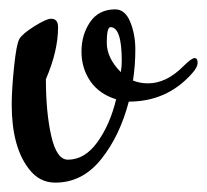

<svg xmlns="http://www.w3.org/2000/svg" viewBox="-20 -385 442 410"><path d="M125 -44Q161 -44 188 -81.5Q215 -119 228 -173Q192 -184 173 -211.5Q154 -239 154 -275Q154 -311 172.5 -338Q191 -365 226 -365Q247 -365 258 -338.5Q269 -312 269 -279Q269 -246 264 -213Q279 -207 296 -207Q335 -207 371 -243Q389 -261 395.5 -261Q402 -261 402 -251Q402 -241 389 -227Q336 -168 255 -168Q236 -95 196 -45Q156 5 98 5Q64 5 42 -24Q5 -71 5 -162Q5 -193 10 -242Q15 -291 21.5 -302Q28 -313 53.5 -329Q79 -345 89 -345Q104 -345 104 -327Q104 -276 78 -216Q78 -145 89.5 -94.5Q101 -44 125 -44ZM216 -327Q208 -327 208 -294Q208 -261 238 -231Q240 -243 240 -255Q240 -327 216 -327Z"/></svg>

Font: Cookie
Style: Regular
Weight: 400
Designer: Ania Kruk
Foundry: Ania Kruk
Version: Version 1.004